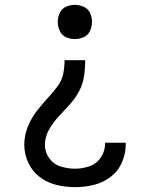

<svg xmlns="http://www.w3.org/2000/svg" viewBox="-20 -558 616 791"><path d="M288 -397Q307 -397 325 -405Q343 -413 351 -431Q359 -449 359 -468Q359 -487 351 -504.5Q343 -522 325 -530Q307 -538 288 -538Q269 -538 251.5 -530Q234 -522 226 -504.5Q218 -487 218 -468Q218 -449 226 -431Q234 -413 251.5 -405Q269 -397 288 -397ZM289 213Q328 213 365.5 204Q403 195 434.5 171.5Q466 148 482 112Q498 76 498 37Q498 34 498 30H413V34Q413 64 395.5 90.5Q378 117 348.5 127Q319 137 289 137Q259 137 230 128Q201 119 183 94Q165 69 165 39Q165 6 182 -24Q199 -54 221.5 -78Q244 -102 266.5 -126.5Q289 -151 305 -180.5Q321 -210 326 -243Q331 -276 331 -310H246Q246 -282 240.5 -254.5Q235 -227 218.5 -204.5Q202 -182 183 -161Q157 -133 133 -102.5Q109 -72 94.5 -36Q80 0 80 38Q80 77 96.5 112.5Q113 148 144 171.5Q175 195 213 204Q251 213 289 213Z"/></svg>

Font: Iosevka Sparkle
Style: Regular
Weight: 400
Designer: Belleve Invis
Foundry: Belleve Invis
Version: Version 4.5.0; ttfautohint (v1.8.3)